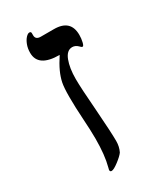

<svg xmlns="http://www.w3.org/2000/svg" viewBox="-158 -645 594 710"><g transform="rotate(-30 139.5 -290.0)"><path d="M249 -487.8Q249 -472.2 245.6 -458Q242.2 -443.8 237.8 -443.8Q233.4 -443.8 227.1 -451.2Q216.3 -461.9 203.1 -461.9Q179.7 -461.9 167.7 -430.7Q155.8 -399.4 155.8 -353Q155.8 -314.9 163.6 -215.3Q170.9 -115.2 170.9 -80.1Q170.9 -55.7 161.1 -36.1Q153.3 -24.9 131.8 -8.5Q110.4 7.8 101.1 7.8Q94.2 7.8 94.2 0L96.7 -10.3Q108.9 -55.7 108.9 -126Q108.9 -160.6 105.5 -211.9Q102.1 -263.2 102.1 -307.1Q102.1 -346.7 106.2 -367.2Q110.4 -387.7 120.6 -410.2Q130.9 -432.6 148.9 -460Q58.1 -460 58.1 -521Q58.1 -540 64 -555.2Q69.8 -570.3 78.1 -579.1Q86.4 -587.9 92.8 -587.9Q100.1 -587.9 100.1 -581.1V-571.8Q100.1 -553.2 122.1 -553.2H178.2Q249 -553.2 249 -487.8Z"/></g></svg>

Font: Tinos
Style: Regular
Weight: 400
Designer: Steve Matteson
Foundry: Monotype Imaging Inc.
Version: Version 1.23